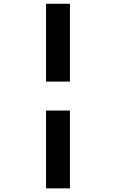

<svg xmlns="http://www.w3.org/2000/svg" viewBox="-20 -865 626 1036"><path d="M228.5 -424.8V-844.7H357.4V-424.8ZM228.5 151.4V-268.6H357.4V151.4Z"/></svg>

Font: Cascadia Mono NF
Style: Italic
Weight: 400
Italic angle: -10°
Monospace: yes
Designer: Aaron Bell
Foundry: Saja Typeworks
Version: Version 2404.023